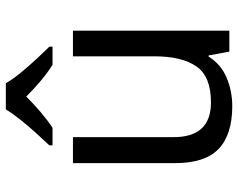

<svg xmlns="http://www.w3.org/2000/svg" viewBox="-99 -707 816 658"><g transform="rotate(-90 309.0 -378.0)"><path d="M533 -536V0H461L448 -71H444Q418 -29 372 -9.5Q326 10 274 10Q177 10 128 -36.5Q79 -83 79 -185V-536H168V-191Q168 -63 287 -63Q376 -63 410.5 -113Q445 -163 445 -257V-536ZM353 -766Q365 -744 387.5 -716.5Q410 -689 434.5 -662.5Q459 -636 478 -617V-606H416Q390 -622 362 -645.5Q334 -669 307 -696Q280 -669 253 -646Q226 -623 200 -606H140V-617Q159 -637 182.5 -663Q206 -689 228 -716.5Q250 -744 263 -766Z"/></g></svg>

Font: Noto Sans Vai
Style: Regular
Weight: 400
Designer: Monotype Design Team
Foundry: Monotype Imaging Inc.
Version: Version 2.001; ttfautohint (v1.8.4.7-5d5b)